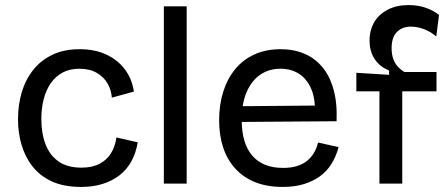

<svg xmlns="http://www.w3.org/2000/svg" viewBox="-20 -724 1765 757"><path d="M300 13Q232 13 185 -8.5Q138 -30 108.5 -67.5Q79 -105 65 -153Q51 -201 51 -253Q51 -311 66 -361Q81 -411 111.5 -449Q142 -487 187.5 -508.5Q233 -530 294 -530Q354 -530 399 -509Q444 -488 472 -451Q500 -414 508 -363L421 -339Q419 -368 404.5 -394Q390 -420 362 -436.5Q334 -453 293 -453Q255 -453 227 -438Q199 -423 180.5 -396.5Q162 -370 152.5 -334Q143 -298 143 -255Q143 -197 160 -154Q177 -111 211.5 -87Q246 -63 301 -63Q343 -63 372 -78Q401 -93 417.5 -119.5Q434 -146 439 -182L523 -163Q516 -120 497.5 -87Q479 -54 450 -32Q421 -10 383.5 1.5Q346 13 300 13Z M626 0V-699H716V0Z M1095 13Q1033 13 986.5 -5.5Q940 -24 908 -59Q876 -94 860 -142Q844 -190 844 -250Q844 -311 860 -362Q876 -413 907 -451Q938 -489 983.5 -509.5Q1029 -530 1086 -530Q1138 -530 1179.5 -512.5Q1221 -495 1250.5 -460Q1280 -425 1295 -371.5Q1310 -318 1307 -246L901 -243V-305L1251 -308L1221 -266Q1225 -329 1208.5 -370Q1192 -411 1160.5 -432Q1129 -453 1086 -453Q1040 -453 1005.5 -429Q971 -405 952 -360Q933 -315 933 -251Q933 -159 974.5 -110.5Q1016 -62 1096 -62Q1128 -62 1151.5 -69.5Q1175 -77 1191.5 -90.5Q1208 -104 1218.5 -122.5Q1229 -141 1234 -162L1315 -144Q1305 -107 1287 -78Q1269 -49 1241.5 -29Q1214 -9 1177.5 2Q1141 13 1095 13Z M1476 0V-364H1385V-437L1514 -429V-446Q1489 -456 1471.5 -473.5Q1454 -491 1445.5 -514Q1437 -537 1437 -564Q1437 -605 1455.5 -636.5Q1474 -668 1509 -686Q1544 -704 1591 -704Q1629 -704 1659.5 -693Q1690 -682 1711 -665L1700 -580Q1680 -598 1653 -608.5Q1626 -619 1600 -619Q1566 -619 1545 -598Q1524 -577 1524 -534Q1524 -509 1531 -490.5Q1538 -472 1550 -459.5Q1562 -447 1575 -440H1701V-364H1566V0Z"/></svg>

Font: Bricolage Grotesque 17pt
Style: Regular
Weight: 400
Version: Version 1.001;gftools[0.9.33.dev8+g029e19f]